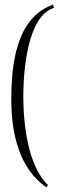

<svg xmlns="http://www.w3.org/2000/svg" viewBox="-20 -769 254 832"><path d="M210 -749C49 -692 29 -489 29 -336C29 -192 62 -40 181 43L188 33C101 -50 81 -232 81 -350C81 -455 97 -699 214 -735Z"/></svg>

Font: Bigelow Rules
Style: Regular
Weight: 400
Designer: Astigmatic (AOETI)
Foundry: Astigmatic (AOETI)
Version: Version 1.000